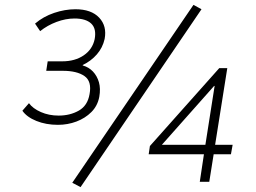

<svg xmlns="http://www.w3.org/2000/svg" viewBox="-20 -747 1053 789"><path d="M218 -234Q169 -234 129.5 -250Q90 -266 72 -292L99 -323Q115 -301 148 -286.5Q181 -272 221 -272Q268 -272 304 -292.5Q340 -313 348 -360Q358 -413 327 -434.5Q296 -456 238 -456H170L176 -495H236Q288 -495 324 -519.5Q360 -544 369 -586Q377 -629 355 -650Q333 -671 286 -671Q250 -671 212.5 -657Q175 -643 145 -619L124 -650Q158 -679 202.5 -694Q247 -709 290 -709Q355 -709 387.5 -674.5Q420 -640 410 -587Q402 -551 378 -523.5Q354 -496 320 -480V-478Q345 -471 362 -453Q379 -435 386.5 -409Q394 -383 388 -349Q381 -312 355.5 -286.5Q330 -261 294 -247.5Q258 -234 218 -234ZM311 22 277 4 775 -727 808 -709ZM801 0 818 -113H591L596 -147L881 -467H914L864 -152H936L929 -113H858L840 0ZM824 -152 862 -394H860L631 -136L633 -152Z"/></svg>

Font: Nunito Sans 7pt SemiCondensed ExtraLight
Style: Italic
Weight: 250
Width: 4
Italic angle: -9°
Designer: Vernon Adams
Foundry: Vernon Adams
Version: Version 3.101;gftools[0.9.27]